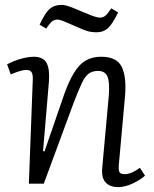

<svg xmlns="http://www.w3.org/2000/svg" viewBox="-20 -751 629 785"><path d="M573 -33Q556 -17 524 -1.5Q492 14 463 14Q429 14 411.5 -5.5Q394 -25 398 -65L425 -362Q429 -417 419 -439Q409 -461 381 -461Q357 -461 342 -449.5Q327 -438 314 -410Q301 -382 282 -333L159 0H98L114 -424Q115 -445 109.5 -455Q104 -465 87 -465Q77 -465 61.5 -460.5Q46 -456 24 -447L9 -488Q20 -494 38.5 -501.5Q57 -509 78.5 -514Q100 -519 117 -519Q157 -519 170.5 -493.5Q184 -468 180 -417L156 -133L162 -132L242 -364Q271 -446 304.5 -482.5Q338 -519 394 -519Q458 -519 478 -477Q498 -435 491 -356L466 -79Q464 -57 468 -48Q472 -39 490 -39Q517 -39 552 -65ZM375 -619Q353 -619 335.5 -624.5Q318 -630 290 -643Q254 -659 238.5 -665Q223 -671 216 -671Q203 -671 193.5 -664Q184 -657 169 -634L142 -650Q165 -700 184 -715.5Q203 -731 231 -731Q244 -731 260.5 -725.5Q277 -720 314 -704Q340 -693 358.5 -686Q377 -679 389 -679Q401 -679 410.5 -686.5Q420 -694 435 -717L463 -700Q439 -651 420.5 -635Q402 -619 375 -619Z"/></svg>

Font: Literata 12pt Light
Style: Italic
Weight: 300
Italic angle: -2°
Designer: Latin by Veronika Burian and Jose Scaglione. Greek by Irene Vlachou. Cyrillic by Vera Evstafieva
Foundry: TypeTogether
Version: Version 3.002